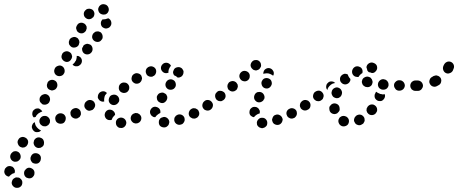

<svg xmlns="http://www.w3.org/2000/svg" viewBox="-152 -582 2198 921"><path d="M-45 291Q-45 286 -48 282Q-50 278 -54 275Q-58 271 -62 270Q-67 269 -72 269Q-72 269 -73 269Q-78 269 -82 272Q-86 274 -90 278Q-93 282 -94 286Q-96 291 -96 296Q-95 306 -87 313Q-79 320 -69 319Q-68 319 -67 319Q-57 318 -50 310Q-44 302 -45 291ZM13 242Q12 237 9 233Q6 229 2 227Q-7 221 -17 223Q-27 226 -32 235H-33Q-38 244 -36 254Q-34 264 -25 270Q-21 272 -16 273Q-11 274 -6 273Q-1 272 3 269Q7 266 9 262L10 261Q13 257 13 252Q14 247 13 242ZM-131 236 -130 235Q-130 230 -127 226Q-124 222 -120 219Q-116 216 -111 215Q-106 214 -101 215Q-97 216 -92 218Q-88 221 -85 225Q-83 229 -81 234Q-80 239 -81 244V245Q-82 246 -82 246Q-82 247 -82 248Q-87 249 -92 251Q-100 256 -107 263Q-108 264 -108 265Q-109 265 -109 265Q-110 265 -111 265Q-121 263 -127 255Q-133 246 -131 236ZM27 154Q17 151 8 155Q-1 160 -4 170L-5 171Q-6 176 -6 181Q-5 186 -3 190Q0 195 3 198Q7 201 12 202Q22 205 31 201Q40 196 43 186V185Q46 175 42 166Q37 157 27 154ZM-90 191Q-85 194 -80 194Q-75 194 -71 193Q-66 192 -62 188Q-58 185 -56 181L-55 180Q-51 171 -54 161Q-57 151 -66 146Q-70 144 -75 143Q-80 143 -85 144Q-90 146 -93 149Q-97 152 -100 157Q-105 167 -102 176Q-99 186 -90 191ZM54 86Q50 82 46 80Q41 78 37 77Q26 76 18 83Q10 90 10 100L9 101Q9 111 15 119Q22 127 32 128Q37 128 42 127Q47 125 51 122Q54 119 57 115Q59 110 59 105V104Q60 99 58 95Q57 90 54 86ZM-54 123Q-50 125 -45 126Q-40 126 -35 125Q-30 123 -26 120Q-23 117 -20 112V111Q-15 102 -18 92Q-22 82 -31 78Q-40 73 -50 76Q-60 79 -64 88L-65 89Q-70 99 -66 108Q-63 118 -54 123ZM45 44Q43 46 40 48Q38 50 34 51Q30 52 25 52Q20 52 15 50Q11 47 8 44Q4 40 3 35L2 34Q-1 25 3 17Q6 8 15 4Q16 13 19 20Q24 29 31 35Q38 41 45 44ZM82 15Q85 11 87 7Q88 2 88 -3Q87 -13 79 -20Q71 -27 61 -26H60Q49 -25 43 -17Q36 -9 37 1Q37 6 40 11Q42 15 46 18Q50 21 54 23Q59 24 64 24H65Q70 24 74 21Q79 19 82 15ZM160 -1Q163 -5 163 -10Q164 -15 163 -20Q160 -30 152 -35Q143 -40 133 -38H132Q122 -35 116 -26Q111 -17 114 -7Q116 3 125 8Q134 13 144 11H145Q150 10 154 7Q158 4 160 -1ZM235 -30Q237 -34 236 -39Q236 -44 234 -49Q230 -58 220 -62Q211 -66 201 -61H200Q196 -59 192 -55Q189 -52 187 -47Q185 -43 186 -38Q186 -33 188 -28Q192 -19 202 -15Q211 -11 221 -15L222 -16Q226 -18 230 -21Q233 -25 235 -30ZM3 -32Q2 -40 5 -48L6 -49Q8 -53 12 -56Q16 -59 20 -61Q25 -62 30 -62Q35 -62 39 -59Q43 -57 46 -54Q49 -51 51 -47Q46 -46 41 -43Q32 -39 26 -32Q21 -27 19 -21Q15 -20 11 -19Q10 -19 10 -19Q4 -24 3 -32ZM303 -72Q304 -77 303 -82Q302 -87 299 -91Q293 -99 283 -101Q273 -103 264 -97L263 -96Q255 -91 253 -80Q251 -70 257 -62Q260 -58 264 -55Q268 -52 273 -51Q278 -50 283 -52Q288 -53 292 -55L293 -56Q297 -59 299 -63Q302 -67 303 -72ZM39 -97Q40 -92 44 -89Q47 -85 51 -82Q61 -78 70 -81Q80 -84 85 -93V-94Q90 -103 87 -113Q84 -123 75 -128Q65 -133 56 -129Q46 -126 41 -117L40 -116Q38 -112 38 -107Q37 -102 39 -97ZM76 -185V-184Q71 -175 74 -165Q77 -155 87 -151Q91 -149 96 -148Q101 -148 106 -150Q110 -151 114 -154Q118 -157 120 -162L121 -163Q125 -172 122 -182Q119 -192 110 -196Q101 -201 91 -198Q81 -195 76 -186ZM122 -219Q131 -215 141 -218Q151 -221 155 -230L156 -231Q160 -240 157 -250Q154 -260 145 -265Q136 -270 126 -266Q116 -263 111 -254V-253Q106 -244 109 -234Q112 -224 122 -219ZM234 -272H233Q226 -264 216 -264Q206 -263 198 -270Q198 -271 197 -271Q197 -272 196 -272Q198 -273 199 -275Q206 -280 210 -289H211Q215 -297 216 -307Q216 -310 216 -314Q221 -314 225 -313Q229 -311 233 -308Q241 -300 241 -290Q241 -280 234 -272ZM157 -288Q166 -283 176 -286Q186 -290 190 -299L191 -300Q193 -304 194 -309Q194 -314 192 -319Q191 -323 188 -327Q184 -331 180 -333Q171 -338 161 -335Q151 -332 146 -323V-322Q141 -312 144 -303Q148 -293 157 -288ZM284 -366Q280 -369 275 -370Q270 -372 265 -372Q260 -371 256 -369Q252 -367 248 -363Q247 -360 246 -358V-357Q244 -354 242 -352Q241 -345 243 -338Q245 -331 250 -327Q258 -320 269 -321Q279 -322 286 -330Q293 -338 292 -349Q291 -359 284 -366ZM179 -371Q181 -366 184 -363Q187 -359 192 -356Q201 -352 211 -355Q221 -358 226 -367V-368Q228 -373 229 -378Q229 -382 228 -387Q226 -392 223 -396Q220 -400 215 -402Q206 -407 196 -403Q186 -400 181 -391V-390Q179 -386 178 -381Q178 -376 179 -371ZM340 -410Q340 -415 337 -419Q335 -424 331 -427Q327 -429 322 -431Q317 -432 312 -431Q307 -431 303 -428Q299 -425 296 -422L295 -421Q289 -412 290 -402Q292 -392 300 -386Q308 -380 319 -381Q329 -382 335 -391L336 -392Q339 -395 340 -400Q341 -405 340 -410ZM215 -440Q216 -435 219 -431Q223 -427 227 -425Q236 -420 246 -423Q256 -427 261 -436V-437Q263 -441 264 -446Q264 -451 263 -456Q261 -460 258 -464Q255 -468 250 -470Q241 -475 231 -472Q221 -469 217 -459H216Q214 -454 213 -449Q213 -444 215 -440ZM368 -494Q368 -494 367 -494Q367 -494 367 -494Q365 -493 363 -493Q354 -489 344 -489Q342 -489 340 -489Q339 -488 337 -486Q336 -484 335 -482L334 -481Q330 -472 333 -462Q336 -452 346 -448Q355 -443 365 -447Q375 -450 379 -459L380 -460Q384 -469 381 -479Q378 -489 368 -494ZM259 -496Q267 -489 277 -490Q287 -491 294 -499H295Q301 -507 301 -517Q300 -528 292 -535Q288 -538 283 -539Q279 -541 274 -540Q269 -540 264 -538Q260 -535 257 -532L256 -531Q249 -523 250 -513Q251 -502 259 -496ZM334 -560Q339 -562 344 -562Q349 -562 353 -560Q354 -560 355 -560Q359 -558 363 -554Q366 -551 368 -546Q370 -541 370 -536Q370 -531 368 -527Q366 -522 363 -519Q359 -515 354 -513Q350 -512 345 -512Q340 -512 335 -514Q335 -514 335 -514Q331 -515 328 -518Q324 -521 322 -525Q321 -530 319 -534Q319 -537 319 -540Q320 -543 321 -546Q323 -551 326 -554Q330 -558 334 -560Z M447 24Q451 20 452 16Q454 11 454 6Q453 -4 446 -11Q438 -18 428 -18H427Q417 -17 410 -10Q403 -2 404 8Q404 13 406 18Q408 22 412 26Q415 29 420 31Q425 32 430 32Q435 32 439 30Q444 28 447 24ZM651 23Q655 20 657 16Q659 11 660 6Q661 -4 654 -12Q647 -20 637 -21H636Q631 -21 627 -19Q622 -18 618 -15Q614 -11 612 -7Q610 -3 610 2Q609 13 615 21Q622 28 632 29H633Q638 30 643 28Q647 27 651 23ZM731 3Q734 -2 734 -7Q734 -12 733 -16Q730 -26 720 -31Q711 -35 701 -32Q696 -30 692 -27Q689 -24 686 -19Q684 -15 684 -10Q683 -5 685 0Q688 9 697 14Q707 19 717 15Q722 14 725 11Q729 7 731 3ZM523 -27Q520 -31 517 -34Q513 -37 508 -39Q503 -40 498 -40Q493 -39 489 -37Q479 -32 476 -22Q473 -12 478 -3Q481 2 485 5Q488 8 493 9Q498 11 503 10Q508 10 512 7H513Q522 2 525 -8Q528 -18 523 -27ZM350 -30Q350 -35 352 -40Q353 -44 357 -48Q360 -52 365 -54Q369 -56 374 -56Q385 -56 392 -49Q400 -42 400 -32Q400 -32 400 -31Q400 -31 400 -31Q397 -28 394 -25Q387 -18 384 -8Q383 -8 383 -7Q382 -6 380 -6Q378 -6 376 -6Q366 -5 358 -12Q351 -19 350 -30ZM803 -30Q804 -35 804 -40Q803 -45 801 -49Q799 -54 795 -57Q791 -60 786 -62Q782 -63 777 -63Q772 -63 767 -60Q758 -55 755 -46Q751 -36 756 -26Q758 -22 762 -19Q766 -16 771 -14Q775 -13 780 -13Q785 -13 790 -16Q795 -18 798 -22Q801 -26 803 -30ZM572 -31Q569 -35 568 -40Q567 -45 568 -50Q571 -60 579 -66Q588 -72 598 -69Q603 -68 607 -65Q611 -63 614 -58Q617 -54 617 -50Q618 -45 617 -40Q610 -37 604 -32Q597 -27 593 -20Q592 -20 590 -20Q589 -20 587 -20Q583 -21 579 -24Q574 -27 572 -31ZM864 -91Q861 -95 857 -98Q853 -101 848 -101Q843 -102 838 -101Q833 -100 829 -97Q821 -91 819 -81Q817 -71 823 -62Q826 -58 830 -55Q834 -53 839 -52Q844 -51 849 -52Q854 -53 858 -56Q867 -62 868 -73Q870 -83 864 -91ZM293 -57H294Q298 -60 300 -64Q303 -68 304 -73Q305 -78 304 -83Q303 -87 300 -92Q294 -100 284 -102Q274 -104 265 -98Q261 -95 258 -90Q255 -86 254 -81Q254 -76 255 -72Q256 -67 258 -63Q264 -54 275 -52Q285 -51 293 -56ZM382 -81Q391 -76 401 -79Q411 -82 416 -91H417Q422 -100 419 -110Q416 -120 407 -125Q398 -130 388 -127Q378 -125 373 -116V-115Q368 -106 370 -96Q373 -86 382 -81ZM601 -107Q602 -102 605 -98Q608 -94 612 -92Q621 -86 631 -88Q641 -91 646 -100H647Q649 -104 650 -109Q651 -114 650 -119Q648 -124 646 -128Q643 -132 638 -134Q630 -140 620 -137Q609 -135 604 -126Q601 -122 600 -117Q600 -112 601 -107ZM346 -144Q337 -145 329 -140Q324 -137 322 -133Q319 -129 318 -124Q317 -120 317 -115Q318 -110 321 -106Q325 -99 333 -96Q340 -93 348 -95Q347 -102 348 -110Q349 -119 353 -127H354Q357 -132 361 -136Q354 -143 346 -144ZM424 -144Q431 -137 442 -136Q452 -136 460 -142V-143Q468 -150 468 -160Q469 -170 462 -178Q455 -186 444 -186Q434 -187 426 -180Q418 -173 418 -162Q417 -152 424 -144ZM653 -155Q661 -150 672 -152Q682 -154 687 -162L688 -163Q693 -171 691 -181Q689 -192 681 -197Q672 -203 662 -201Q652 -199 646 -190Q640 -181 642 -171Q644 -161 653 -155ZM482 -193Q488 -184 498 -181Q508 -179 517 -184Q521 -187 524 -191Q527 -195 528 -200Q530 -205 529 -209Q528 -214 526 -219Q520 -228 510 -230Q500 -233 491 -227Q482 -222 480 -212Q477 -202 482 -193ZM682 -247V-248Q687 -257 697 -259Q707 -262 716 -257Q720 -255 723 -251Q726 -247 728 -242Q729 -238 728 -233Q728 -228 725 -223Q722 -216 715 -213Q708 -209 700 -210Q697 -213 693 -216Q688 -219 683 -221Q679 -227 678 -234Q678 -241 682 -247ZM549 -249Q547 -244 547 -239Q547 -235 549 -230Q552 -220 562 -216Q571 -212 581 -215V-216Q591 -219 595 -229Q599 -238 596 -248Q592 -258 582 -262Q573 -266 563 -262Q558 -260 555 -257Q551 -254 549 -249ZM646 -231H645Q635 -231 628 -238Q620 -246 620 -256Q620 -266 628 -274Q635 -281 645 -281H646Q653 -281 659 -277Q665 -273 668 -267Q665 -263 662 -258Q657 -250 656 -241Q656 -237 656 -233Q653 -232 651 -232Q648 -231 646 -231Z M1122 26Q1126 23 1128 19Q1130 14 1130 9Q1131 -1 1124 -9Q1117 -17 1107 -17Q1096 -18 1089 -11Q1081 -4 1080 6Q1080 11 1081 16Q1083 21 1086 24Q1090 28 1094 30Q1099 32 1104 33Q1109 33 1113 31Q1118 30 1122 26ZM1201 3Q1203 -2 1204 -7Q1204 -12 1202 -16Q1198 -26 1189 -30Q1180 -35 1170 -31Q1165 -30 1161 -26Q1158 -23 1156 -18Q1154 -14 1153 -9Q1153 -4 1155 1Q1158 11 1168 15Q1177 19 1187 16Q1192 14 1195 11Q1199 7 1201 3ZM1259 -16Q1263 -18 1266 -22Q1270 -26 1271 -31Q1273 -35 1272 -40Q1272 -45 1270 -50Q1265 -59 1255 -62Q1245 -65 1236 -60Q1227 -56 1223 -46Q1220 -36 1225 -27Q1227 -22 1231 -19Q1235 -16 1240 -14Q1244 -13 1249 -13Q1254 -14 1259 -16ZM1049 -29Q1046 -33 1045 -38Q1044 -43 1045 -48Q1046 -58 1054 -64Q1062 -71 1073 -69Q1078 -69 1082 -66Q1086 -64 1089 -60Q1092 -56 1094 -51Q1095 -46 1094 -41Q1094 -40 1094 -40Q1094 -39 1094 -38Q1092 -38 1090 -37Q1081 -34 1074 -28Q1069 -24 1066 -20Q1066 -20 1066 -20Q1066 -20 1066 -20Q1061 -20 1057 -23Q1053 -25 1049 -29ZM1337 -73Q1337 -78 1336 -83Q1335 -87 1332 -92Q1326 -100 1316 -102Q1306 -103 1297 -97Q1293 -94 1291 -90Q1288 -86 1287 -81Q1286 -76 1287 -71Q1289 -66 1291 -62Q1298 -54 1308 -52Q1318 -51 1326 -57Q1331 -60 1333 -64Q1336 -68 1337 -73ZM865 -91Q859 -100 849 -102Q838 -104 830 -98Q826 -95 823 -91Q820 -86 819 -81Q819 -77 820 -72Q821 -67 823 -63Q826 -59 830 -56Q835 -53 840 -52Q844 -52 849 -53Q854 -54 858 -56V-57Q867 -62 869 -73Q871 -83 865 -91ZM1081 -93Q1086 -91 1091 -91Q1096 -91 1101 -93Q1105 -95 1109 -98Q1112 -101 1114 -106H1115Q1119 -116 1115 -125Q1111 -135 1102 -139Q1097 -141 1092 -141Q1087 -141 1083 -140Q1078 -138 1074 -134Q1071 -131 1069 -126Q1065 -117 1068 -107Q1072 -98 1081 -93ZM925 -137Q922 -141 917 -143Q913 -146 908 -146Q903 -147 898 -146Q894 -145 890 -142V-141Q881 -135 880 -125Q879 -115 885 -106Q888 -102 892 -100Q896 -97 901 -97Q906 -96 911 -97Q916 -99 920 -102Q928 -108 930 -118Q931 -129 925 -137ZM989 -166Q989 -171 988 -176Q986 -180 983 -184Q980 -188 976 -190Q971 -193 966 -193Q962 -194 957 -192Q952 -191 948 -188Q944 -185 942 -180Q939 -176 939 -171Q938 -166 940 -161Q941 -156 944 -152Q948 -149 952 -146Q956 -144 961 -143Q966 -143 971 -144Q976 -146 980 -149Q984 -152 986 -157Q988 -161 989 -166ZM1114 -161Q1123 -156 1133 -158Q1143 -161 1148 -170Q1154 -179 1151 -189Q1149 -199 1140 -204Q1131 -209 1121 -207Q1111 -205 1106 -196Q1100 -187 1103 -177Q1105 -167 1114 -161ZM1040 -234Q1033 -241 1023 -242Q1013 -243 1005 -236Q997 -229 996 -218Q996 -208 1003 -200Q1009 -193 1020 -192Q1030 -191 1038 -198Q1046 -205 1046 -216Q1047 -226 1040 -234ZM1141 -255Q1151 -253 1157 -244Q1163 -236 1161 -226Q1160 -224 1160 -222Q1159 -220 1158 -219Q1155 -221 1152 -223Q1144 -228 1135 -230Q1125 -231 1116 -229Q1114 -228 1111 -228Q1111 -230 1111 -232Q1111 -234 1112 -236Q1114 -246 1122 -251Q1131 -257 1141 -255ZM1077 -244Q1072 -244 1067 -246Q1062 -247 1059 -251Q1051 -258 1050 -268Q1050 -278 1057 -286Q1064 -294 1074 -294Q1085 -295 1092 -288Q1096 -285 1098 -280Q1100 -276 1100 -271Q1101 -268 1100 -265Q1100 -262 1099 -260Q1097 -258 1096 -257Q1095 -255 1094 -253Q1091 -249 1086 -247Q1082 -245 1077 -244Z M1520 9Q1522 4 1522 -1Q1522 -6 1520 -11Q1518 -15 1514 -19Q1511 -22 1506 -24Q1506 -24 1505 -24Q1501 -26 1496 -26Q1491 -26 1486 -24Q1482 -22 1478 -19Q1475 -15 1473 -11Q1469 -1 1473 8Q1477 18 1486 22Q1487 22 1488 23Q1498 26 1507 22Q1517 18 1520 9ZM1596 1Q1598 -4 1597 -8Q1597 -13 1595 -18Q1590 -27 1581 -31Q1571 -34 1562 -30L1560 -29Q1556 -27 1553 -23Q1549 -19 1548 -15Q1546 -10 1546 -5Q1546 0 1549 4Q1553 14 1563 17Q1573 21 1582 16L1583 15Q1588 13 1591 10Q1594 6 1596 1ZM1657 -58Q1657 -63 1654 -68Q1652 -72 1648 -75Q1640 -82 1630 -81Q1620 -80 1613 -72L1612 -71Q1609 -67 1607 -62Q1606 -57 1606 -52Q1607 -48 1609 -43Q1612 -39 1615 -36Q1623 -29 1634 -30Q1644 -31 1651 -39V-40Q1655 -44 1656 -48Q1658 -53 1657 -58ZM1456 -35Q1461 -36 1465 -38Q1469 -41 1472 -45Q1475 -48 1477 -53Q1478 -58 1477 -63V-64Q1476 -75 1468 -81Q1459 -87 1449 -86Q1444 -85 1440 -83Q1436 -80 1433 -76Q1429 -72 1428 -68Q1427 -63 1428 -58V-57Q1429 -46 1437 -40Q1445 -34 1456 -35ZM1333 -92Q1330 -96 1326 -99Q1322 -101 1317 -102Q1312 -103 1307 -102Q1303 -101 1298 -98V-97Q1289 -92 1287 -81Q1286 -71 1292 -63Q1297 -54 1308 -52Q1318 -51 1326 -57H1327Q1336 -63 1337 -73Q1339 -83 1333 -92ZM1400 -118Q1401 -123 1400 -127Q1399 -132 1396 -136Q1390 -145 1380 -147Q1369 -148 1361 -142H1360Q1352 -136 1350 -125Q1348 -115 1354 -107Q1357 -103 1362 -100Q1366 -97 1371 -97Q1376 -96 1380 -97Q1385 -98 1389 -101L1390 -102Q1394 -104 1397 -109Q1399 -113 1400 -118ZM1694 -114V-115Q1695 -119 1695 -122Q1695 -126 1694 -130Q1688 -129 1682 -129L1681 -130Q1672 -130 1664 -135Q1658 -137 1653 -142Q1651 -140 1649 -137Q1648 -134 1647 -131H1646V-130Q1643 -120 1647 -111Q1652 -102 1662 -98Q1666 -97 1671 -97Q1676 -97 1681 -99Q1685 -102 1688 -105Q1692 -109 1693 -114ZM1455 -113Q1459 -111 1464 -111Q1469 -111 1474 -113Q1478 -116 1482 -119Q1485 -123 1487 -127V-129Q1491 -138 1486 -148Q1482 -157 1472 -161Q1463 -165 1453 -160Q1444 -156 1440 -146V-145Q1436 -135 1441 -126Q1445 -116 1455 -113ZM1860 -153Q1863 -157 1865 -161Q1867 -166 1867 -171Q1867 -181 1860 -189Q1853 -196 1842 -196H1841Q1836 -196 1831 -194Q1827 -192 1823 -189Q1820 -185 1818 -181Q1816 -176 1816 -171Q1816 -166 1818 -161Q1820 -157 1823 -153Q1827 -150 1831 -148Q1836 -146 1841 -146H1842Q1847 -146 1852 -148Q1856 -150 1860 -153ZM1790 -171Q1790 -176 1788 -181Q1786 -186 1783 -189Q1779 -193 1775 -195Q1770 -197 1765 -197H1764Q1754 -198 1746 -190Q1738 -183 1738 -173Q1738 -168 1740 -163Q1742 -159 1745 -155Q1748 -151 1753 -149Q1757 -147 1762 -147H1764Q1774 -147 1782 -154Q1789 -161 1790 -171ZM1444 -181Q1450 -183 1456 -184Q1453 -187 1449 -189Q1446 -191 1442 -191Q1437 -192 1432 -191Q1427 -190 1423 -187V-186Q1414 -180 1413 -170Q1411 -160 1417 -152Q1417 -151 1417 -151Q1418 -151 1418 -150Q1418 -152 1419 -153V-154Q1422 -163 1428 -169Q1435 -177 1444 -181ZM1712 -174Q1712 -179 1711 -184Q1709 -189 1706 -193Q1703 -196 1699 -199Q1694 -201 1689 -202H1688Q1678 -203 1670 -196Q1662 -189 1661 -179Q1660 -174 1662 -169Q1663 -165 1666 -161Q1669 -157 1674 -155Q1678 -152 1683 -152H1685Q1695 -151 1703 -157Q1711 -164 1712 -174ZM1634 -182Q1636 -187 1635 -192Q1634 -197 1632 -201Q1629 -206 1626 -209Q1622 -212 1617 -213L1615 -214Q1606 -216 1597 -211Q1587 -206 1585 -196Q1583 -191 1584 -186Q1585 -181 1587 -177Q1590 -173 1593 -170Q1597 -167 1602 -165H1604Q1614 -162 1623 -167Q1632 -172 1634 -182ZM1487 -184Q1494 -177 1505 -177Q1515 -178 1522 -185L1523 -186Q1526 -190 1528 -194Q1529 -198 1529 -203Q1523 -209 1519 -217Q1517 -221 1516 -225Q1508 -229 1500 -228Q1492 -226 1486 -220L1485 -219Q1478 -211 1479 -201Q1479 -191 1487 -184ZM1538 -246Q1539 -247 1539 -248Q1541 -253 1544 -256Q1548 -260 1552 -262Q1557 -264 1562 -264Q1567 -264 1571 -262Q1581 -259 1585 -250Q1589 -241 1586 -231Q1586 -231 1585 -231Q1577 -226 1571 -218Q1569 -216 1568 -213Q1564 -212 1561 -213Q1557 -213 1554 -214Q1544 -217 1539 -227Q1535 -236 1538 -246ZM1606 -258Q1606 -260 1606 -261Q1606 -263 1607 -265Q1610 -274 1619 -279Q1628 -284 1638 -281Q1639 -281 1640 -280Q1650 -277 1655 -268Q1659 -258 1656 -249Q1653 -241 1646 -236Q1640 -231 1631 -232Q1627 -234 1623 -235H1621Q1619 -236 1617 -236Q1615 -238 1613 -240Q1611 -242 1610 -244Q1609 -251 1606 -258Q1606 -258 1606 -258Z M1870 -154Q1873 -158 1875 -162Q1877 -167 1877 -172Q1876 -182 1869 -189Q1861 -196 1851 -196Q1847 -196 1843 -196Q1838 -196 1834 -194Q1829 -192 1826 -189Q1822 -185 1820 -181Q1818 -176 1818 -171Q1818 -161 1825 -154Q1832 -146 1843 -146Q1848 -146 1852 -146Q1857 -146 1862 -148Q1866 -150 1870 -154ZM1964 -189Q1965 -194 1965 -198Q1964 -203 1962 -208Q1959 -212 1955 -215Q1951 -218 1946 -219Q1942 -221 1937 -220Q1932 -219 1927 -217Q1924 -215 1921 -213Q1912 -209 1909 -199Q1905 -189 1910 -180Q1915 -170 1925 -167Q1935 -164 1944 -169Q1948 -171 1953 -174Q1957 -176 1960 -180Q1963 -184 1964 -189ZM2011 -285Q2006 -287 2001 -287Q1996 -287 1992 -285Q1987 -283 1984 -280Q1980 -276 1978 -272Q1977 -269 1975 -266Q1971 -256 1974 -247Q1977 -237 1986 -232Q1996 -227 2005 -231Q2015 -234 2020 -243Q2022 -248 2024 -253Q2028 -262 2024 -272Q2020 -281 2011 -285Z"/></svg>

Font: FRB American Cursive Guidelines Arrows Dotted Black
Style: Bold Italic
Weight: 900
Italic angle: -25°
Version: Version 2.0;Modular Font Editor K font №1